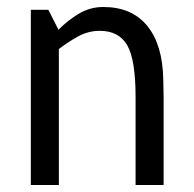

<svg xmlns="http://www.w3.org/2000/svg" viewBox="-20 -528 555 548"><path d="M447 0H367V-250Q367 -358 343 -399Q319 -440 265 -440Q231 -440 201 -423Q171 -406 148 -388V0H68V-500H118L147 -443Q172 -469 204.5 -488.5Q237 -508 274 -508H275Q356 -508 400 -454.5Q444 -401 446 -302L447 -250Z"/></svg>

Font: Epunda Sans
Style: Regular
Weight: 400
Designer: Simon Atzbach
Foundry: typofactur
Version: Version 2.204; ttfautohint (v1.8.4.7-5d5b)